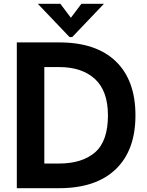

<svg xmlns="http://www.w3.org/2000/svg" viewBox="-20 -985 768 1005"><path d="M68 0V-763H290Q483 -763 586 -664Q689 -565 689 -381Q689 -198 585.5 -99Q482 0 290 0ZM288 -129Q410 -129 477.5 -187.5Q545 -246 545 -381Q545 -509 477 -571.5Q409 -634 289 -634H212V-129ZM358 -791H344L178 -965H296L351 -892L406 -965H524Z"/></svg>

Font: Open Sauce One
Style: Bold
Weight: 700
Designer: Alfredo Marco Pradil
Foundry: Creative Sauce Fz LLC
Version: Version 1.477